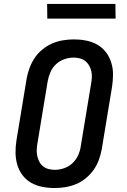

<svg xmlns="http://www.w3.org/2000/svg" viewBox="-20 -942 640 970"><path d="M256 8Q224 8 193.5 2Q163 -4 137.5 -18.5Q112 -33 94 -56.5Q76 -80 67.5 -109Q59 -138 58.5 -169Q58 -200 63 -232L115 -547Q120 -574 130 -600.5Q140 -627 156 -650.5Q172 -674 195.5 -693Q219 -712 245 -723Q271 -734 299 -738.5Q327 -743 353 -743Q385 -743 415.5 -737Q446 -731 471.5 -716.5Q497 -702 515 -678.5Q533 -655 542 -626Q551 -597 551 -566Q551 -535 546 -503L494 -188Q489 -161 479.5 -134.5Q470 -108 453.5 -84.5Q437 -61 414 -42Q391 -23 364.5 -12Q338 -1 310 3.5Q282 8 256 8ZM257 -84Q280 -84 303.5 -92Q327 -100 345.5 -117Q364 -134 374.5 -157Q385 -180 388 -203L440 -518Q443 -534 444 -550.5Q445 -567 441.5 -582Q438 -597 430.5 -610.5Q423 -624 411 -633.5Q399 -643 383.5 -647Q368 -651 352 -651Q329 -651 305.5 -643Q282 -635 263.5 -618Q245 -601 235 -578Q225 -555 221 -532L169 -217Q166 -201 165.5 -184.5Q165 -168 168.5 -153Q172 -138 179 -124.5Q186 -111 198 -101.5Q210 -92 225.5 -88Q241 -84 257 -84ZM219 -848 218 -922H563L564 -848Z"/></svg>

Font: Iosevka Etoile Semibold
Style: Italic
Weight: 600
Italic angle: -9°
Designer: Belleve Invis
Foundry: Belleve Invis
Version: Version 22.1.2; ttfautohint (v1.8.4)